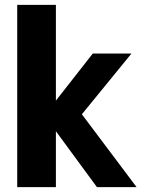

<svg xmlns="http://www.w3.org/2000/svg" viewBox="-20 -770 598 790"><path d="M50.8 0V-750H210V-356L361.8 -549.8H521L316.9 -299.8L542 0H378.9L210 -230V0Z"/></svg>

Font: Oakes Grotesk
Style: Bold
Weight: 700
Designer: Samuel Oakes
Foundry: Samuel Oakes
Version: Version 1.0 | wf-rip DC20170320